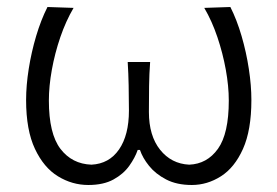

<svg xmlns="http://www.w3.org/2000/svg" viewBox="-20 -518 792 548"><path d="M232 10Q186 10 145.5 -14.8Q105 -39.5 79.8 -93Q54.5 -146.5 54.5 -232.5Q54.5 -274 62 -321.5Q69.5 -369 83.2 -415.2Q97 -461.5 115.5 -498L190 -495.5Q168 -458 152.2 -412Q136.5 -366 128 -319Q119.5 -272 119.5 -231Q119.5 -136.5 152.5 -93.2Q185.5 -50 241 -48Q291.5 -50.5 319.8 -91.5Q348 -132.5 348 -202.5Q348 -240 347.2 -274.2Q346.5 -308.5 344.5 -341H408.5Q406 -307.5 405.5 -272.5Q405 -237.5 405 -198.5Q405 -130.5 437 -90.5Q469 -50.5 520 -48Q571 -50 602 -93.2Q633 -136.5 633 -231Q633 -272 624.5 -319Q616 -366 600.5 -412Q585 -458 563 -495.5L637.5 -498Q656 -461.5 669.5 -415.2Q683 -369 690.2 -321.5Q697.5 -274 697.5 -232.5Q697.5 -146.5 673.5 -93Q649.5 -39.5 610.5 -14.8Q571.5 10 527.5 10Q484.5 10 454.2 -5.8Q424 -21.5 405.5 -44.5Q387 -67.5 379.5 -90H373Q365.5 -68 349 -44.8Q332.5 -21.5 304 -5.8Q275.5 10 232 10Z"/></svg>

Font: Commissioner Flair Light
Style: Regular
Weight: 300
Designer: Kostas Bartsokas
Foundry: Kostas Bartsokas
Version: Version 1.000; ttfautohint (v1.8.3)